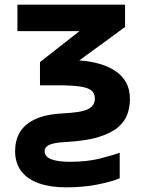

<svg xmlns="http://www.w3.org/2000/svg" viewBox="-20 -566 640 826"><path d="M263 240Q198 240 148.5 223Q99 206 72 171Q45 136 45 84Q45 39 64.5 4.5Q84 -30 129 -52Q174 -74 248 -78Q287 -80 313.5 -84Q340 -88 356.5 -95.5Q373 -103 380.5 -114.5Q388 -126 388 -143Q388 -165 373 -177Q358 -189 323.5 -194Q289 -199 230 -199H152V-299L322 -432H55V-546H518V-450L321 -306Q368 -303 407.5 -291.5Q447 -280 476.5 -260.5Q506 -241 522.5 -211Q539 -181 539 -140Q539 -107 528.5 -76Q518 -45 489 -19.5Q460 6 405.5 23Q351 40 263 45Q234 46 213.5 50.5Q193 55 182.5 63Q172 71 172 85Q172 108 200 119Q228 130 282 130Q353 130 406 117Q459 104 495 91V201Q459 216 398.5 228Q338 240 263 240Z"/></svg>

Font: Noto Sans Mono
Style: Bold
Weight: 700
Designer: Monotype Design Team
Foundry: Monotype Imaging Inc.
Version: Version 2.014